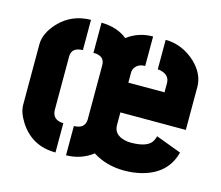

<svg xmlns="http://www.w3.org/2000/svg" viewBox="-79 -605 812 706"><g transform="rotate(15 327.5 -251.5)"><path d="M326.2 -33.2Q283.2 0 225.6 1V-110.4Q267.6 -111.3 268.6 -146.5V-353.5Q268.6 -384.8 235.4 -388.7Q230.5 -388.7 225.6 -388.7V-503.9Q286.1 -502.9 324.2 -471.7Q367.2 -503.9 421.9 -503.9V-391.6Q390.6 -391.6 379.9 -366.2Q377.9 -360.4 377.9 -354.5V-316.4H515.6V-350.6Q515.6 -380.9 483.4 -389.6Q476.6 -391.6 469.7 -391.6V-503.9Q533.2 -503.9 585 -456.1Q626 -416 627 -369.1V-203.1H377.9V-155.3Q377.9 -118.2 419.9 -108.4Q430.7 -105.5 442.4 -105.5Q506.8 -105.5 523.4 -133.8Q528.3 -142.6 531.2 -153.3L627.9 -117.2Q606.4 -32.2 511.7 -7.8Q480.5 0 446.3 0Q377.9 0 326.2 -33.2ZM25.4 -137.7V-367.2Q25.4 -410.2 64.5 -452.1Q112.3 -502.9 185.5 -503.9V-388.7Q143.6 -387.7 142.6 -354.5V-148.4Q144.5 -111.3 185.5 -110.4V1Q95.7 1 47.9 -73.2Q25.4 -108.4 25.4 -137.7Z"/></g></svg>

Font: Post No Bills Jaffna ExtraBold
Style: Regular
Weight: 800
Designer: Kosala Senevirathne, Siva Puranthara, Lasantha Premarathna, Tharique Azeez
Foundry: Mooniak
Version: Version 1.220 ; ttfautohint (v1.6)